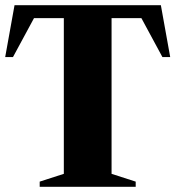

<svg xmlns="http://www.w3.org/2000/svg" viewBox="-21 -720 676 740"><path d="M132 0V-20L225 -50V-650H110L29 -500H-1L35 -700H599L635 -500H605L524 -650H409V-50L502 -20V0Z"/></svg>

Font: Wittgenstein Black
Style: Regular
Weight: 900
Designer: Jörg Drees
Foundry: Jörg Drees
Version: Version 1.303; ttfautohint (v1.8.4.7-5d5b)